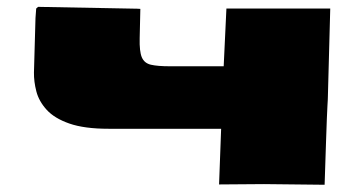

<svg xmlns="http://www.w3.org/2000/svg" viewBox="-20 -522 1028 549"><path d="M908.2 6.3 734.9 4.4 606.4 5.4 612.3 -153.8H290.5Q221.2 -153.8 178.5 -168.7Q135.7 -183.6 113.5 -208Q91.3 -232.4 84 -260.5Q76.7 -288.6 77.1 -314.9L81.5 -470.7L83.5 -497.6L88.9 -502.4L372.6 -497.1Q375.5 -497.1 377.7 -496.8Q379.9 -496.6 381.3 -496.6L379.4 -412.6Q378.4 -375 385.5 -358.2Q392.6 -341.3 411.6 -336.9Q430.7 -332.5 465.8 -332.5H619.6L627.4 -497.6H924.3L917.5 -244.1Q917.5 -239.7 917.2 -235.6Q917 -231.4 916.3 -220Q915.5 -208.5 914.6 -183.1Q913.6 -157.7 912.1 -112.3Q910.6 -66.9 908.2 6.3Z"/></svg>

Font: Seymour One
Style: Regular
Weight: 400
Designer: Vernon Adams
Foundry: Vernon Adams
Version: Version 1.100; ttfautohint (v1.8.4.7-5d5b);gftools[0.9.33]